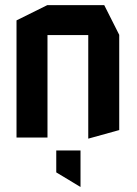

<svg xmlns="http://www.w3.org/2000/svg" viewBox="-20 -533 530 744"><path d="M44 0V-454L163 -513H384L442 -398V-29L323 4H322V-397H164V0ZM291 191 198 135V50H292V191Z"/></svg>

Font: Foldit Thin Medium
Style: Regular
Weight: 500
Version: Version 1.003